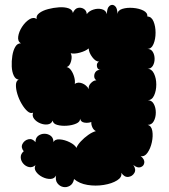

<svg xmlns="http://www.w3.org/2000/svg" viewBox="-20 -554 706 801"><path d="M289 193Q285 213 271.5 221Q258 229 243.5 226Q229 223 219.5 210.5Q210 198 214 178Q207 192 190.5 192.5Q174 193 157 184.5Q140 176 130.5 162.5Q121 149 128 135Q115 146 101 143Q87 140 77 128.5Q67 117 66.5 102.5Q66 88 79 77Q66 61 74 46Q82 31 98.5 27Q115 23 128 39Q128 21 139.5 12.5Q151 4 165.5 4Q180 4 191.5 12.5Q203 21 203 39Q209 26 229.5 27.5Q250 29 271 39.5Q292 50 299 63Q303 51 317 36Q331 21 348 9Q365 -3 380 -7Q370 -12 365 -23.5Q360 -35 361 -45Q347 -40 332 -42.5Q317 -45 314 -59Q315 -46 298 -38.5Q281 -31 258.5 -29.5Q236 -28 218.5 -33Q201 -38 200 -51Q194 -37 179 -35Q164 -33 148 -39.5Q132 -46 122.5 -58Q113 -70 118 -84Q107 -79 94.5 -90Q82 -101 70.5 -120.5Q59 -140 52.5 -161.5Q46 -183 46.5 -200Q47 -217 58 -222Q45 -223 37.5 -238.5Q30 -254 29 -276.5Q28 -299 31.5 -321.5Q35 -344 44 -359Q53 -374 67 -373Q53 -382 56 -402Q59 -422 72 -442Q85 -462 102 -473Q119 -484 133 -475Q130 -489 144 -499.5Q158 -510 180.5 -516Q203 -522 226 -523.5Q249 -525 265.5 -519.5Q282 -514 284 -500Q292 -518 305 -521Q318 -524 329.5 -517Q341 -510 342 -495Q351 -508 369.5 -514Q388 -520 405 -515.5Q422 -511 426 -495Q426 -521 437 -529.5Q448 -538 459 -529.5Q470 -521 470 -495Q471 -511 490.5 -517Q510 -523 535 -521Q560 -519 578 -510Q596 -501 595 -485Q612 -485 620.5 -464.5Q629 -444 629 -417.5Q629 -391 620.5 -370.5Q612 -350 595 -350Q610 -350 617.5 -337.5Q625 -325 625 -308.5Q625 -292 617.5 -279.5Q610 -267 595 -267Q613 -267 622.5 -247Q632 -227 632 -201.5Q632 -176 623 -156Q614 -136 596 -136Q613 -136 621.5 -120.5Q630 -105 630 -84.5Q630 -64 621.5 -48.5Q613 -33 596 -33Q612 -29 615.5 -7.5Q619 14 613.5 39.5Q608 65 595.5 83Q583 101 567 97Q584 111 582 125Q580 139 566.5 143.5Q553 148 536 134Q549 153 540.5 167.5Q532 182 515.5 184Q499 186 486 167Q490 185 468.5 198.5Q447 212 413 217.5Q379 223 345 217.5Q311 212 289 193ZM402 -262Q387 -262 384.5 -276.5Q382 -291 393 -297Q379 -297 365 -315.5Q351 -334 350 -352Q337 -341 313.5 -334.5Q290 -328 275 -332Q282 -319 276.5 -298.5Q271 -278 258 -274Q268 -273 276.5 -261Q285 -249 289.5 -233Q294 -217 292 -204Q305 -213 322.5 -206.5Q340 -200 351 -182Q347 -194 358.5 -206.5Q370 -219 382 -219Q373 -225 373 -236.5Q373 -248 380.5 -256Q388 -264 402 -262Z"/></svg>

Font: Rubik Bubbles
Style: Regular
Weight: 400
Designer: Hubert and Fischer, NaN
Foundry: Hubert and Fischer, NaN
Version: Version 2.200